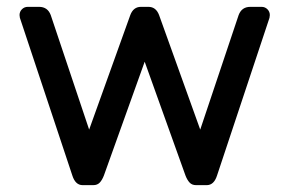

<svg xmlns="http://www.w3.org/2000/svg" viewBox="-20 -540 844 560"><path d="M676 -496Q685 -520 710 -520H743Q753 -520 760 -513Q767 -506 767 -496L766 -488L613 -28Q604 0 583 0H552Q540 0 533 -7.5Q526 -15 521 -28L402 -360L283 -28Q278 -15 271 -7.5Q264 0 252 0H221Q200 0 191 -28L38 -488L37 -496Q37 -506 44 -513Q51 -520 61 -520H94Q119 -520 128 -496L240 -162L360 -496Q369 -520 391 -520H413Q435 -520 444 -496L564 -162Z"/></svg>

Font: Contemporary
Style: Regular
Weight: 400
Designer: Victor Tran
Foundry: Victor Tran
Version: Version 1.100